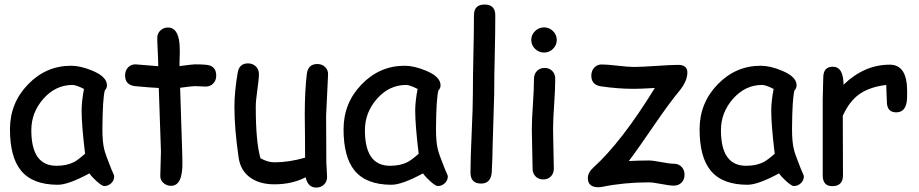

<svg xmlns="http://www.w3.org/2000/svg" viewBox="-20 -806 4139 865"><path d="M449.2 32.2Q439.9 32.2 415.5 10.7Q393.6 -9.3 382.8 -24.9Q335.9 0.5 300.3 13.4Q264.6 26.4 240.7 26.4Q126.5 26.4 74.2 -38.1Q24.9 -98.6 24.9 -223.6Q24.9 -341.8 106.2 -425.8Q187.5 -509.8 300.3 -509.8Q342.8 -509.8 395.5 -487.8Q461.9 -460.4 461.9 -421.9Q461.9 -408.7 452.1 -398.4Q447.3 -379.9 444.6 -337.4Q441.9 -294.9 441.4 -228.5Q440.9 -168 449.7 -132.8Q454.6 -111.3 480.5 -46.9Q483.9 -38.1 491.7 -21L494.6 -12.7Q494.6 6.8 481 19.5Q467.3 32.2 449.2 32.2ZM347.7 -307.1Q347.7 -328.1 350.3 -352.8Q353 -377.4 358.4 -405.3Q340.3 -414.6 327.4 -418.9Q314.5 -423.3 306.6 -423.3Q231 -423.3 176 -361.6Q121.1 -299.8 121.1 -219.2Q121.1 -139.2 149.4 -99.1Q177.7 -59.1 234.4 -59.1Q281.2 -59.1 314 -76.2Q331.5 -85.4 363.3 -113.3Q347.7 -242.7 347.7 -307.1Z M906.2 -416Q896 -416 882.1 -417Q868.2 -418 857.9 -418Q846.7 -418 791.5 -410.6L800.8 -122.1L801.3 -100.6L801.8 -75.7Q803.7 31.2 750.5 31.2Q731 31.2 716.6 18.6Q702.1 5.9 702.1 -13.2Q702.1 -31.7 703.6 -68.8Q705.1 -106 705.1 -124.5L695.3 -409.7Q659.7 -411.1 586.9 -418Q543.5 -423.8 543.5 -466.3Q543.5 -487.8 556.6 -502Q569.8 -516.1 590.3 -516.1L692.9 -507.8Q692.9 -532.7 690.7 -574.5Q688.5 -616.2 688.5 -634.8Q688.5 -655.3 702.6 -668.7Q716.8 -682.1 737.3 -682.1Q781.2 -682.1 788.6 -610.4Q790 -592.3 790 -566.9L789.1 -538.6L788.6 -508.3Q849.1 -516.1 857.9 -516.1Q908.7 -516.1 924.3 -511.2Q954.1 -501.5 954.1 -465.3Q954.1 -443.8 940.7 -429.9Q927.2 -416 906.2 -416Z M1449.2 -285.2Q1449.2 -250 1449.7 -179.7Q1450.2 -109.4 1450.2 -74.2Q1450.2 -63.5 1451.9 -41.5Q1453.6 -19.5 1453.6 -8.8Q1453.6 12.2 1439.5 25.6Q1425.3 39.1 1404.8 39.1Q1367.2 39.1 1356.9 -7.3Q1295.9 24.4 1216.3 24.4Q1152.3 24.4 1110.4 -3.9Q1064 -35.2 1055.2 -95.2Q1036.1 -224.6 1036.1 -325.7Q1036.1 -392.6 1050.8 -478Q1057.6 -520.5 1097.2 -520.5Q1118.2 -520.5 1132.3 -507.1Q1146.5 -493.7 1146.5 -472.7Q1146.5 -450.2 1139.4 -400.9Q1132.3 -351.6 1132.3 -325.7Q1132.3 -244.1 1137.7 -186Q1143.1 -127.9 1153.8 -92.8Q1169.9 -84 1185.5 -79.3Q1201.2 -74.7 1216.3 -74.7Q1281.7 -74.7 1354.5 -95.7L1354 -194.8L1353 -289.6Q1353 -395 1362.3 -472.7Q1367.7 -517.6 1409.7 -517.6Q1430.7 -517.6 1444.8 -503.9Q1459 -490.2 1458 -469.7Z M1952.1 32.2Q1942.9 32.2 1918.5 10.7Q1896.5 -9.3 1885.7 -24.9Q1838.9 0.5 1803.2 13.4Q1767.6 26.4 1743.7 26.4Q1629.4 26.4 1577.1 -38.1Q1527.8 -98.6 1527.8 -223.6Q1527.8 -341.8 1609.1 -425.8Q1690.4 -509.8 1803.2 -509.8Q1845.7 -509.8 1898.4 -487.8Q1964.8 -460.4 1964.8 -421.9Q1964.8 -408.7 1955.1 -398.4Q1950.2 -379.9 1947.5 -337.4Q1944.8 -294.9 1944.3 -228.5Q1943.8 -168 1952.6 -132.8Q1957.5 -111.3 1983.4 -46.9Q1986.8 -38.1 1994.6 -21L1997.6 -12.7Q1997.6 6.8 1983.9 19.5Q1970.2 32.2 1952.1 32.2ZM1850.6 -307.1Q1850.6 -328.1 1853.3 -352.8Q1856 -377.4 1861.3 -405.3Q1843.3 -414.6 1830.3 -418.9Q1817.4 -423.3 1809.6 -423.3Q1733.9 -423.3 1679 -361.6Q1624 -299.8 1624 -219.2Q1624 -139.2 1652.3 -99.1Q1680.7 -59.1 1737.3 -59.1Q1784.2 -59.1 1816.9 -76.2Q1834.5 -85.4 1866.2 -113.3Q1850.6 -242.7 1850.6 -307.1Z M2206.5 -383.8 2199.2 -141.1Q2199.2 -102.5 2195.3 -27.8Q2190.4 21 2147.5 21Q2099.6 21 2099.6 -28.8Q2099.6 -87.9 2105 -206.3Q2110.4 -324.7 2110.4 -383.8Q2110.4 -460.9 2112.8 -560.3Q2115.2 -659.7 2115.2 -736.8Q2115.2 -785.6 2163.1 -785.6Q2211.4 -785.6 2211.4 -736.8Q2211.4 -659.7 2209 -560.3Q2206.5 -460.9 2206.5 -383.8Z M2431.2 -569.3Q2407.7 -569.3 2390.6 -585.9Q2373.5 -602.5 2373.5 -626Q2373.5 -649.4 2390.6 -666Q2407.7 -682.6 2431.2 -682.6Q2454.6 -682.6 2471.4 -666Q2488.3 -649.4 2488.3 -626Q2488.3 -602.5 2471.4 -585.9Q2454.6 -569.3 2431.2 -569.3ZM2471.7 -221.7Q2471.7 -192.4 2473.4 -134Q2475.1 -75.7 2475.1 -46.4Q2475.1 -24.9 2461.9 -11.2Q2448.7 2.4 2427.2 2.4Q2406.2 2.4 2392.8 -11.2Q2379.4 -24.9 2379.4 -46.4Q2379.4 -75.7 2377.7 -134Q2376 -192.4 2376 -221.7Q2376 -267.6 2380.9 -336.2Q2385.7 -404.8 2385.7 -450.7Q2385.7 -472.7 2399.2 -486.3Q2412.6 -500 2433.6 -500Q2454.6 -500 2468 -486.3Q2481.4 -472.7 2481.4 -450.7Q2481.4 -404.8 2476.6 -336.2Q2471.7 -267.6 2471.7 -221.7Z M3039.6 -395Q2996.1 -342.8 2928.2 -243.7Q2849.6 -128.4 2813 -80.6Q2864.3 -83 2902.3 -83Q2921.4 -83 2959 -75.7Q2996.6 -68.4 3015.6 -68.4Q3037.1 -68.4 3050.5 -54.4Q3064 -40.5 3064 -19Q3064 2.9 3050.5 16.6Q3037.1 30.3 3015.6 30.3Q2996.6 30.3 2959 22.9Q2921.4 15.6 2902.3 15.6Q2792.5 15.6 2693.8 35.6Q2683.6 37.6 2675.8 37.6Q2628.4 37.6 2628.4 -3.9Q2628.4 -28.3 2652.8 -50.8Q2780.3 -166 2930.2 -409.7Q2865.2 -405.8 2835.9 -405.8Q2763.7 -405.8 2687.5 -417Q2644 -423.3 2644 -465.3Q2644 -486.8 2657.2 -501.2Q2670.4 -515.6 2690.4 -515.6Q2714.4 -515.6 2762.7 -510Q2811 -504.4 2835.9 -504.4Q2869.1 -504.4 2935.5 -509Q3002 -513.7 3035.2 -513.7Q3076.7 -513.7 3076.7 -479.5Q3076.7 -439.9 3039.6 -395Z M3556.2 32.2Q3546.9 32.2 3522.5 10.7Q3500.5 -9.3 3489.7 -24.9Q3442.9 0.5 3407.2 13.4Q3371.6 26.4 3347.7 26.4Q3233.4 26.4 3181.2 -38.1Q3131.8 -98.6 3131.8 -223.6Q3131.8 -341.8 3213.1 -425.8Q3294.4 -509.8 3407.2 -509.8Q3449.7 -509.8 3502.4 -487.8Q3568.8 -460.4 3568.8 -421.9Q3568.8 -408.7 3559.1 -398.4Q3554.2 -379.9 3551.5 -337.4Q3548.8 -294.9 3548.3 -228.5Q3547.9 -168 3556.6 -132.8Q3561.5 -111.3 3587.4 -46.9Q3590.8 -38.1 3598.6 -21L3601.6 -12.7Q3601.6 6.8 3587.9 19.5Q3574.2 32.2 3556.2 32.2ZM3454.6 -307.1Q3454.6 -328.1 3457.3 -352.8Q3460 -377.4 3465.3 -405.3Q3447.3 -414.6 3434.3 -418.9Q3421.4 -423.3 3413.6 -423.3Q3337.9 -423.3 3283 -361.6Q3228 -299.8 3228 -219.2Q3228 -139.2 3256.3 -99.1Q3284.7 -59.1 3341.3 -59.1Q3388.2 -59.1 3420.9 -76.2Q3438.5 -85.4 3470.2 -113.3Q3454.6 -242.7 3454.6 -307.1Z M4066.4 -360.8Q4063 -299.8 4017.6 -299.8Q3975.6 -299.8 3975.6 -348.1Q3975.6 -357.4 3974.1 -382.3L3972.7 -423.3Q3895.5 -414.1 3849.1 -379.9Q3805.7 -348.1 3776.9 -284.2L3777.8 -16.6Q3777.8 32.7 3729.5 32.7Q3686.5 32.7 3686.5 -16.6V-359.4Q3686.5 -375.5 3687.7 -407.7Q3689 -439.9 3689 -456.1Q3689 -505.4 3731.9 -505.4Q3779.8 -505.4 3780.3 -424.3Q3874 -514.6 3988.3 -514.6Q4027.8 -514.6 4047.4 -484.9Q4066.9 -455.1 4066.9 -395Q4066.9 -369.6 4066.4 -360.8Z"/></svg>

Font: Righma Çiddhi
Style: Regular
Weight: 400
Designer: R.S. Wihananto
Foundry: R.S. Wihananto
Version: Version 2.0.1